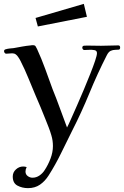

<svg xmlns="http://www.w3.org/2000/svg" viewBox="-20 -773 642 994"><path d="M602 -527Q602 -517 595 -516Q588 -515 576.5 -515Q565 -515 553.5 -510Q542 -505 533 -487Q484 -391 443 -291Q402 -191 353 -95Q324 -37 295.5 21.5Q267 80 232 135Q213 165 187 183Q161 201 125 201Q95 201 70.5 188Q46 175 46 141Q46 119 62.5 104Q79 89 100 89Q109 89 118 92Q112 104 112 115Q112 130 123.5 138.5Q135 147 148 147Q168 147 184.5 135.5Q201 124 211 108Q229 81 241.5 48Q254 15 254 -17Q254 -31 252 -45Q250 -59 246 -72Q240 -93 232 -113.5Q224 -134 216 -154Q203 -186 190.5 -217Q178 -248 164 -279Q145 -324 126.5 -369.5Q108 -415 86 -458Q83 -463 80.5 -468Q78 -473 74 -478Q69 -486 61.5 -491.5Q54 -497 43 -497Q36 -497 28 -496Q20 -495 12 -495Q7 -495 4 -499.5Q1 -504 1 -508Q1 -516 10 -518Q20 -521 30.5 -522Q41 -523 51 -524Q73 -528 95 -532Q117 -536 139 -538Q142 -539 145 -539Q148 -539 151 -539Q161 -539 164.5 -533Q168 -527 172 -519Q195 -469 214 -416.5Q233 -364 252 -312Q272 -263 290 -213Q308 -163 327 -113Q334 -126 347.5 -156.5Q361 -187 378.5 -226.5Q396 -266 414 -309Q432 -352 447.5 -391Q463 -430 472.5 -458.5Q482 -487 482 -498Q482 -511 469 -513.5Q456 -516 440 -515Q424 -514 416 -514Q412 -514 409 -518Q406 -522 406 -526Q406 -536 416.5 -536.5Q427 -537 433 -537Q450 -537 468 -536.5Q486 -536 503 -536Q526 -536 548.5 -537Q571 -538 593 -538Q598 -538 600 -534.5Q602 -531 602 -527ZM430 -686 176 -636 164 -680 414 -753Z"/></svg>

Font: Kaisei Decol
Style: Regular
Weight: 400
Designer: Font-Kai, 金井和夫
Foundry: KAZUO KANAI
Version: Version 5.003